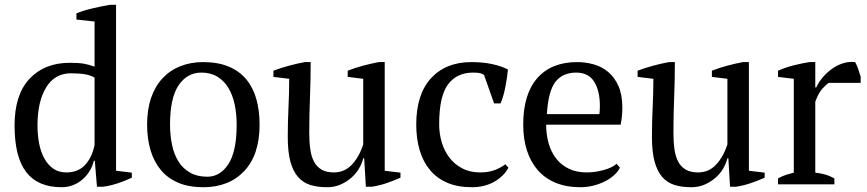

<svg xmlns="http://www.w3.org/2000/svg" viewBox="-20 -772 3631 804"><path d="M373 -99Q368 -77 356 -57Q344 -37 326.5 -21.5Q309 -6 286.5 3Q264 12 238 12Q139 12 90 -51Q41 -114 41 -247Q41 -375 103.5 -442Q166 -509 272 -509Q309 -509 330 -505.5Q351 -502 376 -493V-682L300 -690V-716Q329 -728 367.5 -737Q406 -746 441 -752H466V-57L532 -49V-28Q503 -14 472 -4Q441 6 411 10H386L377 -99ZM258 -50Q307 -50 336 -81Q365 -112 376 -165V-447Q359 -457 336 -461Q313 -465 277 -465Q209 -465 173 -405.5Q137 -346 137 -247Q137 -206 144 -170.5Q151 -135 166 -108Q181 -81 203.5 -65.5Q226 -50 258 -50Z M596 -250Q596 -313 612.5 -361.5Q629 -410 660 -443.5Q691 -477 734.5 -494.5Q778 -512 831 -512Q893 -512 938 -493Q983 -474 1011.5 -439.5Q1040 -405 1053.5 -357Q1067 -309 1067 -250Q1067 -124 1003 -56Q939 12 831 12Q771 12 727 -6.5Q683 -25 654 -59.5Q625 -94 610.5 -142.5Q596 -191 596 -250ZM692 -250Q692 -205 700.5 -165Q709 -125 727.5 -95.5Q746 -66 776 -49Q806 -32 848 -32Q902 -32 936.5 -85Q971 -138 971 -250Q971 -296 962.5 -335.5Q954 -375 936 -404.5Q918 -434 890 -451Q862 -468 823 -468Q764 -468 728 -415Q692 -362 692 -250Z M1185 -198Q1185 -261 1188 -321.5Q1191 -382 1191 -442L1125 -450V-476Q1157 -488 1190.5 -497Q1224 -506 1256 -512H1281Q1281 -437 1278 -363Q1275 -289 1275 -216Q1275 -177 1279.5 -146Q1284 -115 1295.5 -94Q1307 -73 1327 -61.5Q1347 -50 1378 -50Q1423 -50 1453.5 -82.5Q1484 -115 1501 -167V-442L1436 -450V-476Q1467 -488 1500.5 -497Q1534 -506 1566 -512H1591V-57L1657 -49V-28Q1628 -15 1598.5 -5Q1569 5 1537 10H1512L1505 -109H1501Q1496 -88 1483.5 -66.5Q1471 -45 1451 -27.5Q1431 -10 1405.5 1Q1380 12 1350 12Q1310 12 1279.5 2.5Q1249 -7 1228 -31Q1207 -55 1196 -95.5Q1185 -136 1185 -198Z M2109 -70Q2091 -35 2050.5 -11.5Q2010 12 1956 12Q1897 12 1853.5 -6.5Q1810 -25 1781 -59.5Q1752 -94 1737.5 -142.5Q1723 -191 1723 -250Q1723 -377 1785 -444.5Q1847 -512 1954 -512Q2003 -512 2041.5 -503.5Q2080 -495 2107 -481Q2104 -448 2096 -407Q2088 -366 2076 -339H2049L2007 -458Q2000 -463 1991 -465.5Q1982 -468 1961 -468Q1893 -468 1856 -418.5Q1819 -369 1819 -251Q1819 -213 1829.5 -177Q1840 -141 1861.5 -112.5Q1883 -84 1915.5 -67Q1948 -50 1991 -50Q2026 -50 2052 -60Q2078 -70 2096 -84Z M2576 -70Q2568 -53 2551 -38Q2534 -23 2512 -12Q2490 -1 2464 5.5Q2438 12 2411 12Q2352 12 2307 -6.5Q2262 -25 2232 -59.5Q2202 -94 2186.5 -142Q2171 -190 2171 -250Q2171 -378 2230 -445Q2289 -512 2397 -512Q2432 -512 2466 -502.5Q2500 -493 2526.5 -471Q2553 -449 2569.5 -412.5Q2586 -376 2586 -322Q2586 -305 2584.5 -287.5Q2583 -270 2579 -250H2267Q2267 -208 2277.5 -171.5Q2288 -135 2309 -108Q2330 -81 2362 -65.5Q2394 -50 2437 -50Q2472 -50 2508 -60Q2544 -70 2562 -86ZM2393 -468Q2336 -468 2306 -429.5Q2276 -391 2270 -294H2490Q2491 -303 2491.5 -311.5Q2492 -320 2492 -328Q2492 -392 2468 -430Q2444 -468 2393 -468Z M2710 -198Q2710 -261 2713 -321.5Q2716 -382 2716 -442L2650 -450V-476Q2682 -488 2715.5 -497Q2749 -506 2781 -512H2806Q2806 -437 2803 -363Q2800 -289 2800 -216Q2800 -177 2804.5 -146Q2809 -115 2820.5 -94Q2832 -73 2852 -61.5Q2872 -50 2903 -50Q2948 -50 2978.5 -82.5Q3009 -115 3026 -167V-442L2961 -450V-476Q2992 -488 3025.5 -497Q3059 -506 3091 -512H3116V-57L3182 -49V-28Q3153 -15 3123.5 -5Q3094 5 3062 10H3037L3030 -109H3026Q3021 -88 3008.5 -66.5Q2996 -45 2976 -27.5Q2956 -10 2930.5 1Q2905 12 2875 12Q2835 12 2804.5 2.5Q2774 -7 2753 -31Q2732 -55 2721 -95.5Q2710 -136 2710 -198Z M3451 -425Q3440 -419 3423.5 -400.5Q3407 -382 3394 -346V-49Q3414 -47 3434 -41.5Q3454 -36 3474 -25V0H3238V-25Q3256 -35 3272 -40Q3288 -45 3304 -49V-442L3238 -450V-476Q3270 -490 3304 -498.5Q3338 -507 3369 -512H3394V-406H3398Q3407 -426 3423.5 -446Q3440 -466 3461.5 -482Q3483 -498 3508.5 -506.5Q3534 -515 3561 -512Q3568 -499 3573.5 -483.5Q3579 -468 3584 -451V-425Z"/></svg>

Font: PT Serif
Style: Regular
Weight: 400
Designer: A.Korolkova, O.Umpeleva, V.Yefimov
Foundry: ParaType Ltd
Version: Version 1.000W OFL; ttfautohint (v1.6)